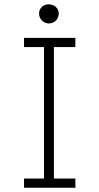

<svg xmlns="http://www.w3.org/2000/svg" viewBox="-20 -877 462 897"><path d="M185.5 -700.2H231.9V0H185.5ZM332 -700.2V-657.2H92.3V-700.2ZM332 -43 332.5 0H92.3V-43ZM208.5 -767.6Q196.3 -767.6 185.8 -773.7Q175.3 -779.8 168.9 -790.3Q162.6 -800.8 162.6 -814Q162.6 -826.7 168.9 -836.4Q175.3 -846.2 185.5 -851.6Q195.8 -856.9 207.5 -856.9Q219.7 -856.9 230.5 -851.6Q241.2 -846.2 247.8 -836.4Q254.4 -826.7 254.4 -814Q254.4 -801.3 248.3 -790.5Q242.2 -779.8 231.7 -773.7Q221.2 -767.6 208.5 -767.6Z"/></svg>

Font: DavidDev Light
Style: Regular
Weight: 300
Designer: David.dev
Foundry: David.dev
Version: Version 1.001;FEAKit 1.0